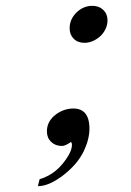

<svg xmlns="http://www.w3.org/2000/svg" viewBox="-20 -485 449 659"><path d="M270 -338Q247 -338 233 -352Q219 -366 219 -388Q219 -419 242.5 -442Q266 -465 297 -465Q320 -465 334.5 -451Q349 -437 349 -415Q349 -400 342.5 -386Q336 -372 325 -361.5Q314 -351 299.5 -344.5Q285 -338 270 -338ZM267 35Q256 57 239 77Q222 97 199 115Q149 154 110 154L116 130Q178 112 216 47Q227 27 227 12Q227 7 224 2Q204 16 193 16Q170 16 155.5 2Q141 -12 141 -34Q141 -65 165 -86.5Q189 -108 221 -112Q287 -119 287 -43Q287 -7 267 35Z"/></svg>

Font: GFS Didot
Style: Bold Italic
Weight: 700
Italic angle: -12°
Designer: Designed by Takis Katsoulidis and George D. Matthiopoulos.
Foundry: Designed by Takis Katsoulidis and George D. Matthiopoulos.
Version: Version 1.0